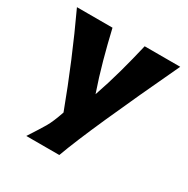

<svg xmlns="http://www.w3.org/2000/svg" viewBox="-159 -844 961 982"><g transform="rotate(30 321.5 -353.0)"><path d="M324 -365Q353 -449 376 -533Q399 -617 419 -703H629Q513 -457 433.5 -278.5Q354 -100 319 -3H124Q167 -69 187 -103Q207 -137 229 -202Q134 -457 19 -703H229Q249 -617 272 -533Q295 -449 324 -365Z"/></g></svg>

Font: CAT Rhythmus
Style: Regular
Weight: 400
Designer: Peter Wiegel nach alter Vorlage
Foundry: Peter Wiegel
Version: 1.000